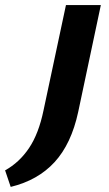

<svg xmlns="http://www.w3.org/2000/svg" viewBox="-147 -444 430 754"><path d="M24 -11 112 -424H249L160 -4Q133 121 67.5 192.5Q2 264 -105 290L-127 225Q-71 194 -33 137.5Q5 81 24 -11Z"/></svg>

Font: Ysabeau Office ExtraBold
Style: Italic
Weight: 800
Italic angle: -12°
Designer: Christian Thalmann (Catharsis Fonts)
Version: Version 2.001;gftools[0.9.30]; featfreeze: tnum,lnum,ss02